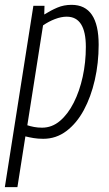

<svg xmlns="http://www.w3.org/2000/svg" viewBox="-41 -564 450 794"><path d="M-21 210 97 -540H143L142 -504Q169 -521 196 -532.5Q223 -544 255 -544Q367 -544 367 -379Q367 -303 351 -233Q335 -163 305.5 -108.5Q276 -54 233.5 -22Q191 10 138 10Q116 10 98 7Q80 4 64 0L31 210ZM133 -36Q174 -36 207 -64Q240 -92 264 -139.5Q288 -187 301 -246.5Q314 -306 314 -370Q314 -495 235 -495Q212 -495 186 -485Q160 -475 137 -459L72 -46Q84 -42 99.5 -39Q115 -36 133 -36Z"/></svg>

Font: Georama SemiCondensed Light
Style: Italic
Weight: 300
Width: 4
Italic angle: -9°
Designer: Jean-Baptiste Levee
Foundry: Production Type
Version: Version 1.000